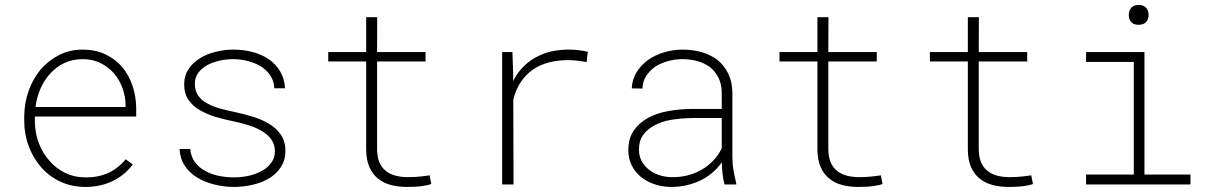

<svg xmlns="http://www.w3.org/2000/svg" viewBox="-20 -736 4841 766"><path d="M320.8 9.8Q380.9 9.8 429.4 -13.7Q478 -37.1 509.8 -80.1L481.4 -100.6Q451.7 -64 411.4 -45.9Q371.1 -27.8 321.8 -28.3Q276.4 -28.3 239.3 -46.6Q202.1 -64.9 176.3 -95.7Q149.4 -126 134.8 -165.3Q120.1 -204.6 119.1 -248.5V-271H523.4V-304.2Q522.9 -352.1 508.5 -394.5Q494.1 -437 466.8 -469.2Q439.5 -501 399.9 -519.5Q360.4 -538.1 310.1 -538.1Q258.3 -538.1 215.6 -516.4Q172.9 -494.6 142.1 -458.5Q111.3 -421.9 94.2 -373.5Q77.1 -325.2 76.7 -272.5V-251Q77.1 -198.7 95 -151.6Q112.8 -104.5 144.5 -68.4Q176.3 -32.2 221.2 -11.2Q266.1 9.8 320.8 9.8ZM310.1 -500Q349.1 -500 380.6 -484.6Q412.1 -469.2 434.1 -443.8Q456.5 -418 468.8 -384.3Q481 -350.6 481 -314.9V-309.1H121.6Q126.5 -348.1 141.8 -382.8Q157.2 -417.5 181.2 -443.4Q205.1 -469.7 237.5 -484.9Q270 -500 310.1 -500Z M1076.7 -132.3Q1076.7 -110.4 1066.7 -93.5Q1056.6 -76.7 1039.6 -63.5Q1013.7 -45.4 981 -36.9Q948.2 -28.3 914.1 -28.3Q885.7 -28.3 856.2 -33.7Q826.7 -39.1 802.2 -52.2Q776.9 -64.9 759.5 -86.7Q742.2 -108.4 738.8 -141.6H696.3Q698.2 -103.5 716.8 -75.2Q735.4 -46.9 765.6 -28.3Q795.9 -9.8 834.7 0Q873.5 9.8 914.1 9.8Q952.6 9.8 992.9 0Q1033.2 -9.8 1064.5 -31.7Q1087.9 -48.3 1103.3 -74Q1118.7 -99.6 1118.7 -133.3Q1118.7 -171.4 1101.3 -197.3Q1084 -223.1 1055.7 -240.7Q1027.3 -258.3 991.9 -269.3Q956.5 -280.3 920.9 -288.1Q892.1 -293.9 861.3 -302Q830.6 -310.1 806.6 -323.7Q783.2 -335.9 770.3 -355.2Q757.3 -374.5 757.3 -400.9Q757.3 -427.7 771.7 -446.5Q786.1 -465.3 808.6 -477.1Q831.1 -488.8 857.9 -494.4Q884.8 -500 910.2 -500Q938.5 -500 967.3 -492.9Q996.1 -485.8 1020 -471.7Q1043.5 -457 1058.3 -435.1Q1073.2 -413.1 1074.2 -383.8H1117.2Q1114.7 -423.3 1097.2 -452.1Q1079.6 -481 1051.8 -500Q1022.9 -519.5 986.6 -528.8Q950.2 -538.1 910.2 -538.1Q876 -538.1 841.1 -529.5Q806.2 -521 779.8 -504.9Q750.5 -487.3 732.7 -460.9Q714.8 -434.6 714.8 -399.4Q714.8 -361.8 732.9 -336.4Q751 -311 778.3 -295.9Q809.1 -278.8 841.3 -269.3Q873.5 -259.8 911.1 -252Q940.9 -246.1 973.1 -235.8Q1005.4 -225.6 1029.3 -210.4Q1050.3 -197.3 1063.5 -178Q1076.7 -158.7 1076.7 -132.3Z M1484.9 -667.5H1440.9V-528.3H1289.6V-490.7H1440.9V-137.7Q1441.4 -97.2 1453.9 -69.1Q1466.3 -41 1488.3 -23.4Q1509.8 -5.9 1539.3 2Q1568.8 9.8 1604 9.8Q1619.6 9.8 1634.8 9Q1649.9 8.3 1664.6 6.3Q1674.8 4.9 1683.8 2.9Q1692.9 1 1700.7 -2L1693.8 -36.6Q1687 -35.6 1678.5 -34.4Q1669.9 -33.2 1661.6 -32.2Q1648.4 -30.8 1635 -30Q1621.6 -29.3 1607.9 -29.3Q1581.5 -29.3 1559.3 -34.9Q1537.1 -40.5 1520.5 -53.2Q1503.9 -65.9 1494.6 -86.4Q1485.4 -106.9 1484.4 -137.7V-490.7H1677.7V-528.3H1484.4Z M2250.5 -538.1Q2171.9 -538.6 2114.7 -505.6Q2057.6 -472.7 2027.3 -413.1V-441.9L2024.4 -528.3H1983.4V0H2028.8L2027.8 -337.9Q2038.1 -380.4 2058.8 -410.4Q2079.6 -440.4 2107.9 -459.5Q2136.2 -478.5 2171.6 -487.3Q2207 -496.1 2245.6 -496.1Q2265.1 -496.1 2283.9 -493.9Q2302.7 -491.7 2320.3 -488.3L2325.2 -529.3Q2310.1 -533.2 2290 -535.6Q2270 -538.1 2250.5 -538.1Z M2870.6 0H2917.5L2917 -5.4Q2911.1 -30.8 2906.5 -56.4Q2901.9 -82 2901.9 -108.9V-368.7Q2900.9 -410.6 2885.3 -442.6Q2869.6 -474.6 2843.3 -496.1Q2816.4 -517.1 2780.5 -527.6Q2744.6 -538.1 2704.1 -538.1Q2665.5 -538.1 2629.6 -527.3Q2593.8 -516.6 2565.9 -497.1Q2537.6 -476.6 2519.8 -448Q2502 -419.4 2500.5 -383.3L2543 -382.8Q2543.9 -411.6 2558.6 -433.6Q2573.2 -455.6 2595.2 -470.7Q2617.7 -484.9 2646 -492.4Q2674.3 -500 2702.6 -500Q2734.9 -500 2763.2 -491.9Q2791.5 -483.9 2813 -467.8Q2833.5 -451.2 2845.9 -426.8Q2858.4 -402.3 2859.4 -369.6V-301.3H2736.8Q2689.9 -300.8 2645.3 -292.7Q2600.6 -284.7 2565.4 -265.6Q2529.8 -246.1 2508.3 -214.8Q2486.8 -183.6 2486.8 -137.2Q2486.8 -102.5 2500.7 -75.4Q2514.6 -48.3 2538.1 -29.3Q2561.5 -10.7 2592.8 -0.5Q2624 9.8 2658.2 9.8Q2689.5 9.8 2718.5 3.2Q2747.6 -3.4 2773.4 -15.6Q2799.3 -27.8 2821.3 -46.4Q2843.3 -64.9 2859.9 -88.4Q2860.4 -65.4 2862.5 -43.5Q2864.7 -21.5 2870.6 0ZM2661.6 -29.3Q2636.2 -29.3 2612.3 -36.6Q2588.4 -43.9 2570.3 -58.1Q2551.8 -72.3 2540.5 -92.5Q2529.3 -112.8 2529.3 -138.7Q2528.8 -172.9 2544.7 -195.8Q2560.5 -218.8 2586.9 -233.4Q2617.7 -251.5 2658.9 -258.1Q2700.2 -264.6 2741.7 -265.1H2859.4V-144.5Q2846.2 -117.2 2825.9 -95.7Q2805.7 -74.2 2780.3 -59.6Q2754.4 -44.4 2724.4 -36.6Q2694.3 -28.8 2661.6 -29.3Z M3285.2 -667.5H3241.2V-528.3H3089.8V-490.7H3241.2V-137.7Q3241.7 -97.2 3254.2 -69.1Q3266.6 -41 3288.6 -23.4Q3310.1 -5.9 3339.6 2Q3369.1 9.8 3404.3 9.8Q3419.9 9.8 3435.1 9Q3450.2 8.3 3464.8 6.3Q3475.1 4.9 3484.1 2.9Q3493.2 1 3501 -2L3494.1 -36.6Q3487.3 -35.6 3478.8 -34.4Q3470.2 -33.2 3461.9 -32.2Q3448.7 -30.8 3435.3 -30Q3421.9 -29.3 3408.2 -29.3Q3381.8 -29.3 3359.6 -34.9Q3337.4 -40.5 3320.8 -53.2Q3304.2 -65.9 3294.9 -86.4Q3285.6 -106.9 3284.7 -137.7V-490.7H3478V-528.3H3284.7Z M3885.3 -667.5H3841.3V-528.3H3689.9V-490.7H3841.3V-137.7Q3841.8 -97.2 3854.2 -69.1Q3866.7 -41 3888.7 -23.4Q3910.2 -5.9 3939.7 2Q3969.2 9.8 4004.4 9.8Q4020 9.8 4035.2 9Q4050.3 8.3 4064.9 6.3Q4075.2 4.9 4084.2 2.9Q4093.3 1 4101.1 -2L4094.2 -36.6Q4087.4 -35.6 4078.9 -34.4Q4070.3 -33.2 4062 -32.2Q4048.8 -30.8 4035.4 -30Q4022 -29.3 4008.3 -29.3Q3981.9 -29.3 3959.7 -34.9Q3937.5 -40.5 3920.9 -53.2Q3904.3 -65.9 3895 -86.4Q3885.7 -106.9 3884.8 -137.7V-490.7H4078.1V-528.3H3884.8Z M4313 -528.3V-488.8H4503.4V-39.6H4313V0H4729.5V-39.6H4545.9V-528.3ZM4483.4 -675.8Q4483.4 -660.6 4492.2 -648.9Q4501 -637.2 4522.5 -637.2Q4543.9 -637.2 4553.2 -648.9Q4562.5 -660.6 4562.5 -675.8Q4562.5 -684.1 4560.1 -691.7Q4557.6 -699.2 4552.7 -704.6Q4547.9 -710 4540.5 -713.1Q4533.2 -716.3 4522.5 -716.3Q4511.7 -716.3 4504.4 -713.1Q4497.1 -710 4492.7 -704.6Q4487.8 -698.7 4485.6 -691.4Q4483.4 -684.1 4483.4 -675.8Z"/></svg>

Font: Roboto Mono ExtraLight
Style: Regular
Weight: 250
Monospace: yes
Designer: Google
Version: Version 3.000